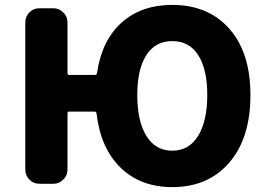

<svg xmlns="http://www.w3.org/2000/svg" viewBox="-20 -768 1133 782"><path d="M681.6 -154.3Q750 -154.3 787.1 -214.8Q824.2 -275.4 824.2 -380.9Q824.2 -485.4 787.6 -543Q751 -600.6 681.6 -600.6Q612.3 -600.6 575.7 -543Q539.1 -485.4 539.1 -380.9Q539.1 -274.4 576.2 -214.4Q613.3 -154.3 681.6 -154.3ZM254.9 -469.7Q254.9 -462.9 261.7 -462.9H366.2Q374 -462.9 375 -469.7Q394.5 -603.5 475.1 -675.8Q555.7 -748 681.6 -748Q828.1 -748 914.1 -650.9Q1000 -553.7 1000 -380.9Q1000 -206.1 914.1 -106Q828.1 -5.9 681.6 -5.9Q552.7 -5.9 471.2 -85Q389.6 -164.1 373 -306.6Q372.1 -313.5 364.3 -313.5H261.7Q254.9 -313.5 254.9 -306.6V-77.1Q254.9 -53.7 237.8 -36.6Q220.7 -19.5 197.3 -19.5H140.6Q116.2 -19.5 99.6 -36.6Q83 -53.7 83 -77.1V-676.8Q83 -700.2 99.6 -717.3Q116.2 -734.4 140.6 -734.4H197.3Q220.7 -734.4 237.8 -717.3Q254.9 -700.2 254.9 -676.8Z"/></svg>

Font: Gen Jyuu Gothic Heavy
Style: Bold
Weight: 900
Designer: [Source Han Sans]
Ryoko NISHIZUKA  (kana & ideographs); Paul D. Hunt (Latin, Greek & Cyrillic); Wenlong ZHANG  (bopomofo
Version: Version 1.002.20150607